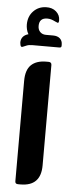

<svg xmlns="http://www.w3.org/2000/svg" viewBox="-56 -828 327 857"><g transform="rotate(5 107.5 -399.0)"><path d="M125 -675H157Q177 -675 188 -665Q199 -655 199 -638V-632Q199 -624 190 -624H70Q53 -624 43.5 -620Q34 -616 29 -614Q25 -612 22 -612Q20 -612 17 -616Q16 -620 15 -624Q14 -628 14 -632Q15 -662 47 -671Q41 -681 38.5 -692.5Q36 -704 36 -713Q36 -750 58.5 -773.5Q81 -797 115 -798Q143 -799 160.5 -783.5Q178 -768 178 -745Q178 -733 173 -733Q173 -733 161 -738Q151 -743 143 -745.5Q135 -748 125 -748Q89 -748 89 -712Q89 -695 99 -685Q109 -675 125 -675ZM137 -556H147Q161 -556 161 -543V-93Q161 0 70 0H59Q46 0 46 -12V-462Q46 -511 69.5 -533.5Q93 -556 137 -556Z"/></g></svg>

Font: Zain ExtraBold
Style: Regular
Weight: 800
Designer: Zain,Boutros
Foundry: Mobile Telecommunications Company (Zain), 2024
Version: Version 1.50; ttfautohint (v1.8.4)